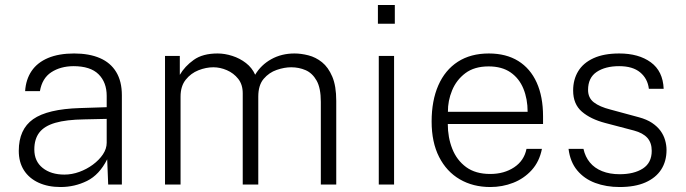

<svg xmlns="http://www.w3.org/2000/svg" viewBox="-20 -742 2760 772"><path d="M223.5 10Q173 10 135 -7.5Q97 -25 76.2 -57.5Q55.5 -90 55.5 -135.5Q55.5 -222 113.2 -262.8Q171 -303.5 301.5 -307.5L409 -311V-356.5Q409 -411 376.2 -443.5Q343.5 -476 275 -476Q223 -475.5 186.2 -451.5Q149.5 -427.5 140.5 -375.5H81Q84 -422.5 107 -456.5Q130 -490.5 173.2 -508.8Q216.5 -527 278 -527Q338.5 -527 381.5 -508.5Q424.5 -490 447.2 -452.5Q470 -415 470 -359V0H415L411 -101.5Q379.5 -39 329.8 -14.5Q280 10 223.5 10ZM239 -40Q269 -40 298.8 -50.8Q328.5 -61.5 353.5 -80Q378.5 -98.5 393.8 -121.2Q409 -144 409 -168V-264L319 -262Q246.5 -261 202.5 -248.2Q158.5 -235.5 138.2 -209.2Q118 -183 118 -141Q118 -93.5 151.5 -66.8Q185 -40 239 -40Z M643.5 0V-517H703V-441Q723 -475.5 759 -501.2Q795 -527 855 -527Q884 -527 914.2 -517.2Q944.5 -507.5 969 -488.5Q993.5 -469.5 1006 -441.5Q1029.5 -481 1070.8 -504Q1112 -527 1164 -527Q1190.5 -527 1220 -519.5Q1249.5 -512 1274.8 -491.8Q1300 -471.5 1316 -434Q1332 -396.5 1332 -336.5V0H1270V-332.5Q1270 -388 1253 -418Q1236 -448 1209 -459.8Q1182 -471.5 1151 -471.5Q1123.5 -471.5 1092.8 -461Q1062 -450.5 1040.2 -425Q1018.5 -399.5 1018.5 -353.5V0H956V-367Q956 -402 937.8 -425Q919.5 -448 892.2 -459.8Q865 -471.5 838 -471.5Q808.5 -471.5 778 -459.5Q747.5 -447.5 726.8 -421.5Q706 -395.5 706 -353.5V0Z M1564.5 -517V0H1503V-517ZM1567.5 -722V-646.5H1499.5V-722Z M1780.5 -243.5Q1780.5 -189.5 1798.5 -143.8Q1816.5 -98 1854.2 -70.2Q1892 -42.5 1951 -42.5Q2007 -42.5 2047.2 -69.2Q2087.5 -96 2097 -143.5H2159Q2149 -92.5 2118 -58.2Q2087 -24 2043.5 -7Q2000 10 1951.5 10Q1882 10 1828.8 -21Q1775.5 -52 1745.5 -111Q1715.5 -170 1715.5 -253.5Q1715.5 -337.5 1742.5 -399Q1769.5 -460.5 1821 -493.8Q1872.5 -527 1945.5 -527Q2015 -527 2063.8 -496.8Q2112.5 -466.5 2138 -410Q2163.5 -353.5 2163.5 -274.5V-243.5ZM1781 -292.5H2101.5Q2101.5 -344 2084.5 -385.5Q2067.5 -427 2032.8 -451Q1998 -475 1944.5 -475Q1887.5 -475 1851.2 -447.8Q1815 -420.5 1797.8 -378.5Q1780.5 -336.5 1781 -292.5Z M2471.5 10Q2417.5 10 2373.2 -6.5Q2329 -23 2300.8 -57Q2272.5 -91 2266 -143.5H2326Q2333 -111.5 2351.8 -88.8Q2370.5 -66 2401 -53.8Q2431.5 -41.5 2471.5 -41.5Q2529.5 -41.5 2565 -64.5Q2600.5 -87.5 2600.5 -135.5Q2600.5 -168 2582.8 -187.8Q2565 -207.5 2529.5 -217L2413.5 -247.5Q2354.5 -263 2319.5 -293.2Q2284.5 -323.5 2284.5 -378Q2284.5 -422 2304.8 -455.5Q2325 -489 2366.5 -508Q2408 -527 2470 -527Q2548 -527 2596.8 -491.5Q2645.5 -456 2648.5 -385H2589Q2584 -426 2554 -451Q2524 -476 2469.5 -476Q2414 -476 2379.2 -452.8Q2344.5 -429.5 2344.5 -380.5Q2344.5 -348.5 2367.8 -330.5Q2391 -312.5 2434.5 -301.5L2549 -270.5Q2580.5 -262 2601.8 -247.8Q2623 -233.5 2635.8 -216Q2648.5 -198.5 2654.2 -178.5Q2660 -158.5 2660 -139Q2660 -93.5 2638.5 -60.2Q2617 -27 2575.2 -8.5Q2533.5 10 2471.5 10Z"/></svg>

Font: Public Sans Thin ExtraLight
Style: Regular
Weight: 250
Version: Version 1.007